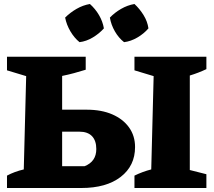

<svg xmlns="http://www.w3.org/2000/svg" viewBox="-20 -941 1072 961"><path d="M15 0V-62Q52 -82 99 -93L111 -560L15 -589V-657H409V-592Q380 -583 350.5 -575Q321 -567 291 -561V-392H414Q488 -392 542 -368.5Q596 -345 626 -303Q656 -261 656 -205Q656 -111 584 -55.5Q512 0 387 0ZM653 0V-62Q694 -82 737 -93L749 -560L653 -589V-657H1013V-595Q973 -576 930 -563V-90L1013 -69V0ZM291 -109H403Q462 -132 462 -195Q462 -237 440.5 -259.5Q419 -282 377 -282H291ZM430 -921Q457 -897 475.5 -865.5Q494 -834 500 -799Q477 -773 444.5 -753.5Q412 -734 378 -730Q352 -751 332.5 -784Q313 -817 306 -853Q331 -878 363 -896.5Q395 -915 430 -921ZM653 -921Q679 -897 698.5 -865.5Q718 -834 723 -799Q701 -773 668 -753.5Q635 -734 601 -730Q574 -751 555 -784Q536 -817 530 -853Q554 -878 586 -896.5Q618 -915 653 -921Z"/></svg>

Font: Piazzolla ExtraBold
Style: Regular
Weight: 800
Designer: Juan Pablo del Peral
Foundry: Huerta Tipografica
Version: Version 1.330